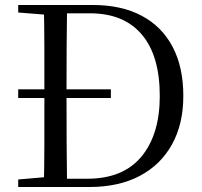

<svg xmlns="http://www.w3.org/2000/svg" viewBox="-20 -748 810 768"><path d="M423.5 -355.9H52.8V-390.6H423.5ZM52.8 0V-30.1L190.9 -42.1H202.2V0ZM155.3 0Q157.3 -83.6 157.4 -170.3Q157.5 -256.9 157.5 -357.6V-385.1Q157.5 -474.3 157.4 -559.5Q157.3 -644.8 155.3 -728H248.3Q247.1 -645.2 246.6 -559.9Q246.1 -474.5 246.1 -385.1V-357.6Q246.1 -257.3 246.6 -170.7Q247.1 -84.1 248.3 0ZM202.2 0V-33.1H329.3Q472.4 -33.1 545.8 -121.7Q619.1 -210.3 619.1 -363.7Q619.1 -525.4 547.1 -610.1Q475 -694.8 339.6 -694.8H202.2V-728H352.2Q464.9 -728 545.9 -685.4Q626.9 -642.8 670.1 -561.4Q713.3 -479.9 713.3 -364.2Q713.3 -251.9 668 -170.3Q622.7 -88.6 538.8 -44.3Q454.9 0 337.6 0ZM52.8 -698V-728H202.2V-686.9H190.9Z"/></svg>

Font: Noto Serif JP
Style: Regular
Weight: 200
Designer: Ryoko NISHIZUKA 西塚涼子 (kana & ideographs); Frank Grießhammer (Latin, Greek & Cyrillic); Wenlong ZHANG 张文龙 (bopomofo); San
Foundry: Adobe
Version: Version 2.001;hotconv 1.1.0;makeotfexe 2.6.0